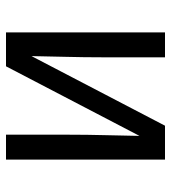

<svg xmlns="http://www.w3.org/2000/svg" viewBox="15 -585 570 640"><g transform="rotate(90 300.0 -265.0)"><path d="M88 0V-530H171V-318Q171 -260 169.5 -201.5Q168 -143 167 -85L399 -530H512V0H429V-212Q429 -270 430.5 -328.5Q432 -387 433 -445L201 0Z"/></g></svg>

Font: Iosevka Curly Extended
Style: Regular
Weight: 400
Width: 7
Monospace: yes
Designer: Belleve Invis
Foundry: Belleve Invis
Version: Version 11.1.0; ttfautohint (v1.8.3)